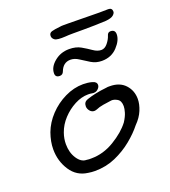

<svg xmlns="http://www.w3.org/2000/svg" viewBox="-101 -604 585 661"><g transform="rotate(-20 191.5 -273.5)"><path d="M136 -19Q130 -19 124 -19.5Q118 -20 112 -21Q71 -26 48.5 -60.5Q26 -95 26 -138Q26 -166 37 -197Q49 -229 74 -255.5Q99 -282 132 -298Q165 -314 199 -314Q216 -314 231 -310Q247 -306 247 -294Q247 -286 238.5 -278.5Q230 -271 216 -274Q212 -275 203 -275Q179 -275 154 -262Q129 -249 109 -227.5Q89 -206 80 -180Q73 -160 73 -140Q73 -109 87.5 -87Q102 -65 121 -65Q126 -64 130.5 -64Q135 -64 139 -64Q183 -64 223.5 -88.5Q264 -113 286 -142Q297 -159 301 -172.5Q305 -186 305 -195Q305 -215 293 -222Q281 -229 271 -228Q255 -226 240 -223.5Q225 -221 214 -216Q208 -214 205 -214Q195 -214 188.5 -222Q182 -230 182 -239Q182 -255 197 -260Q211 -265 230 -269Q249 -273 269 -275Q273 -276 276 -276Q279 -276 283 -276Q319 -276 339 -254.5Q359 -233 359 -202Q359 -183 350 -161Q341 -139 321 -119Q303 -96 275 -73Q247 -50 212 -34.5Q177 -19 136 -19ZM288 -367Q267 -367 249.5 -377.5Q232 -388 217 -398Q202 -408 187 -408Q160 -408 149 -379Q145 -368 134 -368Q118 -368 118 -383Q118 -406 141 -425Q164 -444 195 -444Q220 -444 237.5 -434Q255 -424 270 -413.5Q285 -403 299 -403Q312 -403 322.5 -416Q333 -429 337 -442Q340 -453 350 -453Q367 -453 367 -436Q367 -414 345 -390.5Q323 -367 288 -367ZM199 -489Q168 -487 159.5 -493Q151 -499 151 -508Q151 -519 161.5 -522Q172 -525 192 -527Q197 -528 205 -528Q213 -528 223 -528Q254 -528 297 -527Q340 -526 369 -527Q383 -527 383 -513Q383 -507 375.5 -500.5Q368 -494 348 -492Q329 -491 307 -490.5Q285 -490 265 -490Q244 -490 226.5 -490Q209 -490 199 -489Z"/></g></svg>

Font: Grape Nuts
Style: Regular
Weight: 400
Designer: Robert E. Leuschke
Foundry: Robert E. Leuschke
Version: Version 1.010; ttfautohint (v1.8.3)